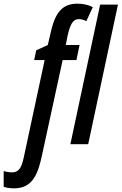

<svg xmlns="http://www.w3.org/2000/svg" viewBox="-140 -785 662 1045"><path d="M-63 240C37 240 67 163 89 58L201 -458H276L293 -540H218L228 -591C241 -648 255 -681 289 -681C302 -681 317 -677 330 -670L365 -746C339 -760 309 -765 280 -765C182 -765 153 -690 132 -591L120 -540L57 -511L46 -458H103L-6 50C-19 114 -29 153 -75 153C-89 153 -108 150 -120 146V232C-101 238 -83 240 -63 240ZM243 0H340L502 -760H405Z"/></svg>

Font: Noto Sans UI Condensed Medium
Style: Italic
Weight: 500
Width: 3
Italic angle: -12°
Designer: Monotype Design Team
Foundry: Monotype Imaging Inc.
Version: Version 1.901